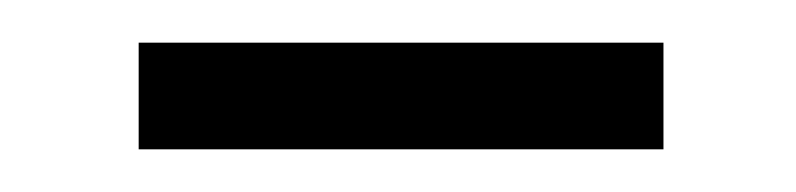

<svg xmlns="http://www.w3.org/2000/svg" viewBox="-20 -321 373 90"><path d="M45 -251V-301H291V-251Z"/></svg>

Font: Noto Sans TC Thin Light
Style: Regular
Weight: 300
Version: Version 2.004-H2;hotconv 1.0.118;makeotfexe 2.5.65603